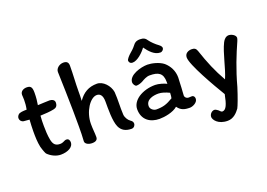

<svg xmlns="http://www.w3.org/2000/svg" viewBox="-119 -996 2119 1521"><g transform="rotate(-20 940.5 -235.5)"><path d="M101 -342C99 -311 97 -274 97 -243C97 -197 98 -153 107 -111C116 -78 128 -49 132 -45C157 -19 199 4 240 4C302 4 347 -23 347 -61C347 -80 339 -94 320 -94C301 -94 293 -78 263 -78C224 -78 207 -97 199 -139C192 -175 190 -220 190 -257C190 -294 190 -303 193 -342C227 -343 278 -346 308 -353C328 -357 343 -368 343 -399C343 -421 321 -431 301 -431C269 -431 238 -428 202 -427C207 -455 211 -490 211 -529C211 -576 200 -590 166 -590C142 -590 112 -578 112 -546C112 -535 114 -528 114 -503C114 -478 112 -453 106 -424C78 -424 47 -422 36 -411C27 -403 22 -391 22 -382C22 -364 34 -349 53 -346Z M837 3C858 3 869 -17 869 -28C869 -39 867 -50 848 -62C830 -74 813 -103 812 -126C808 -187 814 -251 809 -317C800 -373 750 -427 699 -427C629 -427 580 -398 540 -340C542 -369 542 -396 542 -419C542 -489 548 -557 548 -634C548 -662 535 -675 506 -675C473 -675 441 -650 441 -620C443 -538 449 -373 449 -291C449 -208 452 -108 446 -33C446 -11 474 3 504 3C518 3 551 1 551 -31C551 -70 546 -98 546 -143C546 -246 611 -343 667 -343C693 -343 715 -326 715 -271C715 -207 713 -107 736 -55C754 -15 788 3 837 3Z M1139 -641C1103 -641 1090 -624 1083 -615C1076 -606 1063 -589 1034 -565C1016 -550 994 -525 994 -514C994 -504 1000 -487 1024 -487C1065 -487 1118 -538 1141 -571C1169 -532 1207 -487 1257 -487C1275 -487 1287 -504 1287 -514C1287 -522 1284 -532 1265 -546C1242 -562 1212 -591 1198 -611C1185 -631 1171 -641 1139 -641ZM1395 -48C1395 -62 1388 -76 1372 -76C1360 -76 1354 -75 1344 -75C1329 -75 1314 -87 1314 -104C1314 -128 1318 -147 1318 -166C1318 -201 1322 -225 1322 -253C1322 -309 1297 -356 1259 -389C1223 -418 1161 -432 1126 -432C1072 -432 965 -403 965 -340C965 -328 977 -305 990 -305C1008 -305 1028 -312 1043 -320C1062 -331 1088 -346 1114 -346C1188 -346 1224 -325 1224 -251V-235C1204 -246 1158 -260 1129 -260C1076 -260 1025 -246 986 -220C954 -198 930 -166 930 -127C930 -36 995 5 1072 5C1114 5 1188 -7 1226 -41C1252 -5 1280 4 1328 4C1350 4 1395 -15 1395 -48ZM1073 -74C1053 -74 1024 -92 1024 -119C1024 -175 1087 -187 1129 -187C1157 -187 1188 -176 1220 -161C1219 -137 1218 -129 1215 -116C1161 -84 1131 -74 1073 -74Z M1574 204C1625 204 1657 166 1677 139C1686 124 1714 50 1736 -21C1774 -161 1817 -266 1861 -365C1864 -373 1868 -384 1868 -389C1868 -414 1832 -431 1811 -431C1788 -431 1770 -413 1759 -391C1720 -313 1701 -194 1665 -112C1613 -203 1578 -286 1541 -397C1533 -420 1520 -427 1498 -427C1472 -427 1439 -415 1439 -378C1439 -317 1565 -99 1623 -3C1607 78 1591 120 1559 120C1547 120 1539 105 1530 99C1521 93 1512 86 1502 86C1481 86 1460 107 1460 131C1460 154 1493 204 1574 204Z"/></g></svg>

Font: Itim
Style: Regular
Weight: 400
Designer: CadsonDemak Team
Foundry: Pablo Impallari
Version: Version 1.002;PS 001.002;hotconv 1.0.88;makeotf.lib2.5.64775